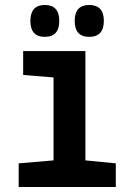

<svg xmlns="http://www.w3.org/2000/svg" viewBox="-20 -751 540 771"><path d="M397 -667Q397 -731 338 -731Q280 -731 280 -667Q280 -603 338 -603Q397 -603 397 -667ZM218 -667Q218 -731 160 -731Q102 -731 102 -667Q102 -603 160 -603Q218 -603 218 -667ZM445 0V-95L323 -107V-546H73V-450L195 -440V-107L55 -95V0Z"/></svg>

Font: Noto Sans Mono UI Condensed
Style: Bold
Weight: 700
Width: 3
Designer: Monotype Design team
Foundry: Monotype Imaging Inc.
Version: 1.000